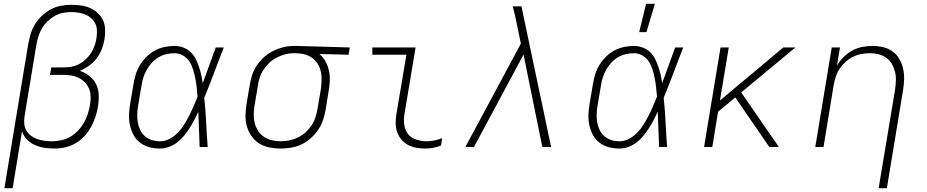

<svg xmlns="http://www.w3.org/2000/svg" viewBox="-20 -768 4840 1003"><path d="M3 215 128 -541Q133 -567 141 -593Q149 -619 164 -643Q179 -667 200.5 -687Q222 -707 247 -720Q272 -733 299 -738Q326 -743 352 -743Q378 -743 403 -739.5Q428 -736 450 -726.5Q472 -717 490 -700.5Q508 -684 518 -662.5Q528 -641 529 -615.5Q530 -590 526 -564Q522 -538 512 -512Q502 -486 485.5 -464Q469 -442 445.5 -425Q422 -408 397 -398Q424 -389 446.5 -371.5Q469 -354 481.5 -329Q494 -304 495.5 -274Q497 -244 492 -214Q488 -186 479 -158.5Q470 -131 456 -105.5Q442 -80 421.5 -57.5Q401 -35 375.5 -20Q350 -5 321.5 1.5Q293 8 265 8Q238 8 212 4Q186 0 162.5 -10.5Q139 -21 121 -39Q103 -57 95 -82L46 215ZM253 -30Q276 -30 301 -35.5Q326 -41 348 -54Q370 -67 388 -86Q406 -105 418.5 -127Q431 -149 438.5 -172.5Q446 -196 450 -220Q454 -242 453.5 -264Q453 -286 445 -305Q437 -324 422.5 -338.5Q408 -353 389.5 -362Q371 -371 349.5 -374Q328 -377 306 -377H241L248 -416H313Q333 -416 353.5 -419.5Q374 -423 393 -433Q412 -443 428 -458Q444 -473 455.5 -491Q467 -509 474 -529Q481 -549 484 -569Q487 -588 486.5 -607.5Q486 -627 478.5 -643.5Q471 -660 457 -672.5Q443 -685 426 -692Q409 -699 390 -702Q371 -705 352 -705Q330 -705 308 -700.5Q286 -696 265.5 -684.5Q245 -673 227.5 -656Q210 -639 198.5 -619Q187 -599 180.5 -577.5Q174 -556 170 -534L108 -159Q105 -139 107 -119.5Q109 -100 118.5 -84.5Q128 -69 143 -58Q158 -47 176 -41Q194 -35 213.5 -32.5Q233 -30 253 -30Z M816 8Q787 8 760.5 1Q734 -6 712.5 -22Q691 -38 678 -62Q665 -86 659 -112.5Q653 -139 654 -168Q655 -197 660 -226L677 -326Q681 -351 688.5 -377Q696 -403 710 -426.5Q724 -450 744.5 -470.5Q765 -491 789 -504Q813 -517 839.5 -522.5Q866 -528 891 -528Q915 -528 936.5 -520Q958 -512 974.5 -497Q991 -482 1001 -462.5Q1011 -443 1018.5 -421.5Q1026 -400 1031 -378Q1036 -356 1039 -333Q1056 -380 1073 -426.5Q1090 -473 1107 -520H1149Q1123 -454 1098.5 -388Q1074 -322 1047 -257Q1054 -193 1057 -128.5Q1060 -64 1065 0H1023Q1021 -46 1019.5 -92Q1018 -138 1016 -184Q1006 -162 994.5 -140.5Q983 -119 970 -98.5Q957 -78 941 -58.5Q925 -39 905.5 -24Q886 -9 862.5 -0.5Q839 8 816 8ZM817 -30Q842 -30 866.5 -43Q891 -56 910 -76Q929 -96 943 -119Q957 -142 969 -165.5Q981 -189 991.5 -213.5Q1002 -238 1012 -263Q1010 -287 1007.5 -311Q1005 -335 1000.5 -358Q996 -381 989 -404Q982 -427 970 -446Q958 -465 937 -477.5Q916 -490 892 -490Q870 -490 848.5 -485Q827 -480 807 -468Q787 -456 772 -439Q757 -422 746 -402.5Q735 -383 728.5 -362Q722 -341 719 -319L702 -219Q698 -197 697 -174.5Q696 -152 699.5 -130.5Q703 -109 712 -90Q721 -71 736.5 -57Q752 -43 773 -36.5Q794 -30 817 -30Z M1445 8Q1415 8 1386 2Q1357 -4 1333.5 -19Q1310 -34 1294 -57Q1278 -80 1270 -107.5Q1262 -135 1262.5 -165Q1263 -195 1268 -226L1285 -326Q1289 -352 1298 -378.5Q1307 -405 1323 -428.5Q1339 -452 1361 -471Q1383 -490 1408.5 -502.5Q1434 -515 1461 -521.5Q1488 -528 1514 -528H1531L1807 -520L1801 -482L1648 -486Q1668 -470 1680 -448Q1692 -426 1698 -400.5Q1704 -375 1703 -348Q1702 -321 1697 -294L1681 -194Q1676 -167 1667 -140Q1658 -113 1641.5 -89Q1625 -65 1603 -45.5Q1581 -26 1554.5 -13.5Q1528 -1 1500 3.5Q1472 8 1445 8ZM1446 -30Q1468 -30 1491 -34.5Q1514 -39 1536 -49.5Q1558 -60 1576 -76.5Q1594 -93 1607.5 -113Q1621 -133 1628 -155.5Q1635 -178 1639 -201L1656 -301Q1659 -323 1660 -345.5Q1661 -368 1657 -389Q1653 -410 1643 -428.5Q1633 -447 1617 -460.5Q1601 -474 1581 -481Q1561 -488 1538 -489L1525 -490H1513Q1491 -490 1469 -484Q1447 -478 1426 -467.5Q1405 -457 1387.5 -440.5Q1370 -424 1357 -404.5Q1344 -385 1337 -363Q1330 -341 1327 -319L1310 -219Q1306 -195 1305.5 -171.5Q1305 -148 1310.5 -126Q1316 -104 1328 -85Q1340 -66 1358.5 -53.5Q1377 -41 1399.5 -35.5Q1422 -30 1446 -30Z M2202 8Q2178 8 2155 4Q2132 0 2111.5 -11Q2091 -22 2076.5 -39.5Q2062 -57 2054.5 -79Q2047 -101 2047 -125Q2047 -149 2051 -173L2103 -482H1925V-520H2151L2092 -167Q2088 -139 2092.5 -112Q2097 -85 2113 -66Q2129 -47 2155.5 -38.5Q2182 -30 2209 -30Q2230 -30 2250.5 -34.5Q2271 -39 2290 -46L2284 -8Q2265 0 2244 4Q2223 8 2202 8Z M2813 0 2715 -483 2456 0H2411L2701 -540L2681 -637Q2676 -662 2670.5 -686.5Q2665 -711 2658 -735H2704L2859 0Z M3216 8Q3187 8 3160.5 1Q3134 -6 3112.5 -22Q3091 -38 3078 -62Q3065 -86 3059 -112.5Q3053 -139 3054 -168Q3055 -197 3060 -226L3077 -326Q3081 -351 3088.5 -377Q3096 -403 3110 -426.5Q3124 -450 3144.5 -470.5Q3165 -491 3189 -504Q3213 -517 3239.5 -522.5Q3266 -528 3291 -528Q3315 -528 3336.5 -520Q3358 -512 3374.5 -497Q3391 -482 3401 -462.5Q3411 -443 3418.5 -421.5Q3426 -400 3431 -378Q3436 -356 3439 -333Q3456 -380 3473 -426.5Q3490 -473 3507 -520H3549Q3523 -454 3498.5 -388Q3474 -322 3447 -257Q3454 -193 3457 -128.5Q3460 -64 3465 0H3423Q3421 -46 3419.5 -92Q3418 -138 3416 -184Q3406 -162 3394.5 -140.5Q3383 -119 3370 -98.5Q3357 -78 3341 -58.5Q3325 -39 3305.5 -24Q3286 -9 3262.5 -0.5Q3239 8 3216 8ZM3217 -30Q3242 -30 3266.5 -43Q3291 -56 3310 -76Q3329 -96 3343 -119Q3357 -142 3369 -165.5Q3381 -189 3391.5 -213.5Q3402 -238 3412 -263Q3410 -287 3407.5 -311Q3405 -335 3400.5 -358Q3396 -381 3389 -404Q3382 -427 3370 -446Q3358 -465 3337 -477.5Q3316 -490 3292 -490Q3270 -490 3248.5 -485Q3227 -480 3207 -468Q3187 -456 3172 -439Q3157 -422 3146 -402.5Q3135 -383 3128.5 -362Q3122 -341 3119 -319L3102 -219Q3098 -197 3097 -174.5Q3096 -152 3099.5 -130.5Q3103 -109 3112 -90Q3121 -71 3136.5 -57Q3152 -43 3173 -36.5Q3194 -30 3217 -30ZM3319 -600 3355 -748H3401L3357 -600Z M3999 0 3821 -259 3731 -184 3701 0H3658L3744 -520H3787L3741 -243L4072 -520H4135L3852 -285L4049 0Z M4570 215 4656 -301Q4659 -324 4660 -347.5Q4661 -371 4655.5 -393Q4650 -415 4639 -434Q4628 -453 4610 -466Q4592 -479 4570 -484.5Q4548 -490 4524 -490Q4502 -490 4480 -486Q4458 -482 4436.5 -471.5Q4415 -461 4397 -444.5Q4379 -428 4366 -408.5Q4353 -389 4346 -367Q4339 -345 4335 -323L4282 0H4239L4325 -520H4368L4352 -424Q4366 -449 4386.5 -469.5Q4407 -490 4431.5 -503.5Q4456 -517 4483 -522.5Q4510 -528 4537 -528Q4566 -528 4593.5 -521.5Q4621 -515 4643 -499Q4665 -483 4678.5 -459.5Q4692 -436 4698 -408.5Q4704 -381 4703 -352Q4702 -323 4697 -294L4613 215Z"/></svg>

Font: Iosevka XLt Ex Obl
Style: Regular
Weight: 200
Width: 7
Italic angle: -9°
Monospace: yes
Designer: Belleve Invis
Foundry: Belleve Invis
Version: Version 32.5.0; ttfautohint (v1.8.4)